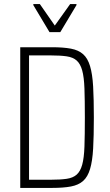

<svg xmlns="http://www.w3.org/2000/svg" viewBox="-20 -919 540 939"><path d="M79 0V-688H235Q290 -688 327 -681Q364 -674 386.5 -654Q409 -634 420.5 -595.5Q432 -557 435.5 -496Q439 -435 439 -344Q439 -253 435.5 -192Q432 -131 420.5 -92.5Q409 -54 386.5 -34Q364 -14 327 -7Q290 0 235 0ZM122 -40H229Q275 -40 306 -44.5Q337 -49 355 -65Q373 -81 382 -113.5Q391 -146 393 -202Q395 -258 395 -344Q395 -430 393 -486Q391 -542 382 -574.5Q373 -607 355 -623Q337 -639 306 -643.5Q275 -648 229 -648H122ZM222 -762 143 -894V-899H175L248 -794L323 -899H354V-894L275 -762Z"/></svg>

Font: Saira Condensed ExtraLight
Style: Regular
Weight: 250
Width: 3
Designer: Hector Gatti with collaboration of the Omnibus-Type team
Foundry: Omnibus-Type
Version: Version 1.101